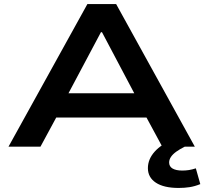

<svg xmlns="http://www.w3.org/2000/svg" viewBox="-20 -725 1010 949"><path d="M22 0 412 -705H554L943 0H782L676 -196L747 -144H216L286 -196L180 0ZM479 -566 302 -233 265 -264H698L660 -233L484 -566ZM863 204Q790 204 750.5 178Q711 152 711 106Q711 62 744.5 24.5Q778 -13 845 -41L893 0Q869 12 851.5 24.5Q834 37 825 50.5Q816 64 816 78Q816 98 833 108Q850 118 881 118Q898 118 914 115.5Q930 113 948 107L970 185Q943 196 917.5 200Q892 204 863 204Z"/></svg>

Font: Nunito Sans 7pt Expanded
Style: Bold
Weight: 700
Width: 7
Designer: Vernon Adams
Foundry: Vernon Adams
Version: Version 3.101;gftools[0.9.27]